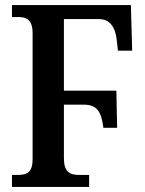

<svg xmlns="http://www.w3.org/2000/svg" viewBox="-20 -734 570 754"><path d="M27 0H330V-47H291C254 -47 231 -59 231 -112V-323H309C364 -323 378 -292 386 -232H440L437 -378H231V-659H369C410 -659 432 -629 438 -581L443 -535H499L494 -714H27V-667H54C84 -667 108 -656 108 -604V-108C108 -57 86 -47 49 -47H27Z"/></svg>

Font: Noto Serif Condensed Semi
Style: Regular
Weight: 600
Width: 3
Designer: Monotype Design Team
Foundry: Monotype Imaging Inc.
Version: Version 1.002